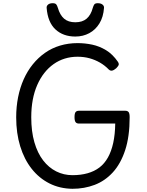

<svg xmlns="http://www.w3.org/2000/svg" viewBox="-20 -1159 915 1198"><path d="M432 19Q353 18 288.5 -14.5Q224 -47 177.5 -106Q131 -165 106 -246.5Q81 -328 81 -427Q81 -493 93 -553Q105 -613 128 -664.5Q151 -716 184.5 -757.5Q218 -799 260.5 -829Q303 -859 354.5 -874.5Q406 -890 464 -890Q510 -890 555 -880.5Q600 -871 641.5 -846Q683 -821 716 -773Q724 -760 719.5 -751.5Q715 -743 705 -733Q691 -721 680 -718.5Q669 -716 659 -725Q634 -751 603.5 -768.5Q573 -786 538.5 -795.5Q504 -805 464 -805Q422 -805 384.5 -793.5Q347 -782 314.5 -759Q282 -736 256.5 -703.5Q231 -671 212.5 -629Q194 -587 184.5 -536.5Q175 -486 175 -427Q175 -339 194.5 -271.5Q214 -204 249 -158.5Q284 -113 331 -89.5Q378 -66 432 -66Q484 -66 526.5 -78Q569 -90 600.5 -114Q632 -138 653.5 -176.5Q675 -215 686.5 -267.5Q698 -320 699 -388H473Q458 -388 451.5 -397Q445 -406 445 -428Q445 -451 451.5 -459.5Q458 -468 473 -468H761Q776 -468 782.5 -459.5Q789 -451 789 -428Q789 -307 761 -222Q733 -137 684 -83.5Q635 -30 570.5 -5.5Q506 19 432 19ZM450 -931Q374 -931 326 -975.5Q278 -1020 271 -1110Q270 -1122 280 -1130.5Q290 -1139 309 -1139Q325 -1139 331 -1131.5Q337 -1124 341 -1110Q354 -1065 380 -1042.5Q406 -1020 450 -1020Q494 -1020 520.5 -1042.5Q547 -1065 559 -1110Q563 -1124 568.5 -1131.5Q574 -1139 590 -1139Q609 -1139 619.5 -1130.5Q630 -1122 629 -1110Q625 -1053 600.5 -1013Q576 -973 537 -952Q498 -931 450 -931Z"/></svg>

Font: Playwrite GB S
Style: Regular
Weight: 400
Designer: Veronika Burian, José Scaglione
Foundry: TypeTogether
Version: Version 1.000